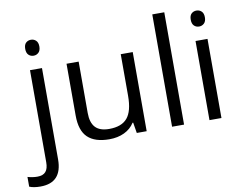

<svg xmlns="http://www.w3.org/2000/svg" viewBox="-153 -899 1625 1279"><g transform="rotate(-10 659.5 -260.0)"><path d="M21 240.2Q-25.4 240.2 -54.2 228V162.1Q-20.5 171.9 12.2 171.9Q50.3 171.9 68.1 151.1Q85.9 130.4 85.9 87.9V-535.2H167V82Q167 240.2 21 240.2ZM79.1 -680.2Q79.1 -708 92.8 -720.9Q106.4 -733.9 127 -733.9Q146.5 -733.9 160.6 -720.7Q174.8 -707.5 174.8 -680.2Q174.8 -652.8 160.6 -639.4Q146.5 -626 127 -626Q106.4 -626 92.8 -639.4Q79.1 -652.8 79.1 -680.2Z M415 -535.2V-188Q415 -122.6 444.8 -90.3Q474.6 -58.1 538.1 -58.1Q622.1 -58.1 660.9 -104Q699.7 -149.9 699.7 -253.9V-535.2H780.8V0H713.9L702.1 -71.8H697.8Q672.9 -32.2 628.7 -11.2Q584.5 9.8 527.8 9.8Q430.2 9.8 381.6 -36.6Q333 -83 333 -185.1V-535.2Z M1033.7 0H952.6V-759.8H1033.7Z M1286.6 0H1205.6V-535.2H1286.6ZM1198.7 -680.2Q1198.7 -708 1212.4 -720.9Q1226.1 -733.9 1246.6 -733.9Q1266.1 -733.9 1280.3 -720.7Q1294.4 -707.5 1294.4 -680.2Q1294.4 -652.8 1280.3 -639.4Q1266.1 -626 1246.6 -626Q1226.1 -626 1212.4 -639.4Q1198.7 -652.8 1198.7 -680.2Z"/></g></svg>

Font: Open Sans ACDW
Style: acdw
Weight: 400
Foundry: Ascender Corporation
Version: Version 1.10